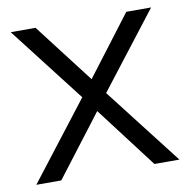

<svg xmlns="http://www.w3.org/2000/svg" viewBox="-66 -605 659 670"><g transform="rotate(-10 263.5 -270.0)"><path d="M10 0H98.5L264 -216.5L428.5 0H517L305.5 -273L512 -540H424L264 -329.5L102.5 -540H14.5L221 -273Z"/></g></svg>

Font: Eudonet
Style: Regular
Weight: 400
Designer: Mikhail Sharanda
Foundry: Mikhail Sharanda
Version: Version 4.503;Glyphs 3.1.2 (3151)